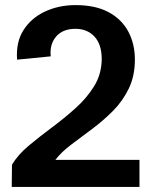

<svg xmlns="http://www.w3.org/2000/svg" viewBox="-20 -733 593 753"><path d="M26 0 27 -87Q50 -126 92.5 -161.5Q135 -197 183.5 -233Q232 -269 276.5 -309Q321 -349 349.5 -395.5Q378 -442 379 -500Q379 -559 350.5 -589.5Q322 -620 276 -620Q226 -620 200 -589.5Q174 -559 179 -512L47 -499Q42 -568 72.5 -615.5Q103 -663 157 -688Q211 -713 276 -713Q354 -713 405.5 -685.5Q457 -658 483 -609.5Q509 -561 509 -499Q509 -435 485 -385.5Q461 -336 422.5 -297.5Q384 -259 341 -227Q298 -195 259.5 -166Q221 -137 197 -106H527V0Z"/></svg>

Font: Panamera
Style: Bold
Weight: 700
Designer: Bastien Sozeau
Foundry: NBR — Bastien Sozeau
Version: Version 3.002; ttfautohint (v1.8.4.7-5d5b);gftools[0.9.33]